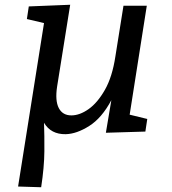

<svg xmlns="http://www.w3.org/2000/svg" viewBox="-20 -554 725 807"><path d="M153 233 56 230 165 -457 93 -474 101 -527 275 -534 220 -190Q211 -131 227 -100Q243 -69 280 -69Q315 -69 352.5 -95.5Q390 -122 421 -176.5Q452 -231 465 -317L499 -530H597L525 -72L599 -54L591 -1L425 4L448 -133Q408 -58 355 -24.5Q302 9 256 10Q194 11 165 -38Q167 15 166.5 81.5Q166 148 153 233Z"/></svg>

Font: Bitter Medium
Style: Italic
Weight: 500
Italic angle: -9°
Designer: Sol Matas, and Bitter project Authors
Foundry: Sol Matas
Version: Version 2.001